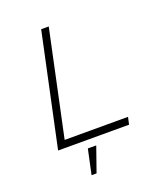

<svg xmlns="http://www.w3.org/2000/svg" viewBox="-160 -808 970 1119"><g transform="rotate(-20 325.0 -248.0)"><path d="M228 -698H275L136 -45H529L519 0H79ZM246 48H298L244 202H213Z"/></g></svg>

Font: Azeret Mono Thin
Style: Italic
Weight: 100
Italic angle: -12°
Designer: Martin Vácha
Foundry: Displaay
Version: Version 1.000; Glyphs 3.0.3, build 3074